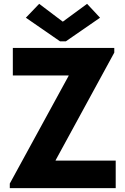

<svg xmlns="http://www.w3.org/2000/svg" viewBox="-20 -966 644 986"><path d="M30.3 0V-23.4L332.5 -576.7V-578.6H45.9V-719.7H566.9V-695.8L265.6 -143.1V-141.1H574.2V0ZM181.2 -946.3 301.3 -855.5H303.7L427.2 -946.3L493.7 -875L318.4 -753.9H288.1L112.8 -875Z"/></svg>

Font: Reddit Sans ExtraBold
Style: Regular
Weight: 800
Designer: Stephen Hutchings
Foundry: Reddit
Version: Version 1.014; ttfautohint (v1.8.4.7-5d5b)